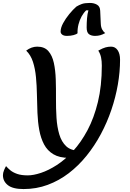

<svg xmlns="http://www.w3.org/2000/svg" viewBox="-71 -1043 884 1305"><path d="M89 242Q16 242 -17.5 215.5Q-51 189 -51 148Q-51 132 -44 115Q-37 98 -30 86Q-18 100 -0.5 114.5Q17 129 45.5 139Q74 149 118 149Q156 149 207.5 132Q259 115 315.5 78.5Q372 42 426 -17Q480 -76 524 -158.5Q568 -241 594.5 -350Q621 -459 621 -597Q621 -628 616 -652.5Q611 -677 597 -699Q628 -716 646.5 -721Q665 -726 684 -726Q712 -726 728.5 -702Q745 -678 745 -637Q745 -555 730 -468.5Q715 -382 686 -296.5Q657 -211 614.5 -131.5Q572 -52 517 16Q462 84 396 134.5Q330 185 253 213.5Q176 242 89 242ZM398 30Q333 30 292 5.5Q251 -19 228.5 -61.5Q206 -104 196 -159Q186 -214 183.5 -275.5Q181 -337 180 -399Q179 -461 173.5 -518.5Q168 -576 153 -622.5Q138 -669 107 -699Q143 -726 182 -726Q231 -726 257.5 -696Q284 -666 295 -615.5Q306 -565 308 -502.5Q310 -440 309.5 -372.5Q309 -305 313 -242.5Q317 -180 332 -129.5Q347 -79 379 -49Q411 -19 468 -19ZM384 -799Q363 -799 352 -807.5Q341 -816 341 -828Q341 -854 358 -885.5Q375 -917 400 -947.5Q425 -978 448 -998Q466 -1009 485.5 -1016Q505 -1023 540 -1023Q568 -1023 588.5 -1011Q609 -999 610 -970L614 -883Q615 -858 623.5 -842.5Q632 -827 644 -818Q626 -808 610 -803.5Q594 -799 575 -799Q550 -799 534 -810.5Q518 -822 518 -856Q518 -888 520.5 -918Q523 -948 530 -973H515Q498 -957 484 -932Q470 -907 462.5 -877Q455 -847 456 -817Q449 -810 429 -804.5Q409 -799 384 -799Z"/></svg>

Font: Lemonada
Style: Regular
Weight: 400
Designer: Mohamed Gaber (Arabic), Eduardo Tunni (Latin)
Foundry: Kief Type Foundry
Version: Version 4.005